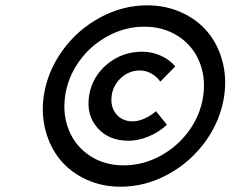

<svg xmlns="http://www.w3.org/2000/svg" viewBox="-20 -709 864 720"><path d="M144 -348.1Q157.2 -439.5 213.1 -517.8Q269 -596.2 354 -642.6Q439 -689 532.2 -689Q602.1 -689 660.9 -662.1Q719.7 -635.3 758.1 -589.6Q796.4 -543.9 813.5 -481.4Q830.6 -418.9 820.8 -350.1Q807.6 -258.8 751.7 -180.4Q695.8 -102.1 610.6 -55.4Q525.4 -8.8 432.1 -8.8Q362.3 -8.8 303.5 -35.9Q244.6 -63 206.5 -108.9Q168.5 -154.8 151.4 -217.3Q134.3 -279.8 144 -348.1ZM443.8 -88.9Q515.6 -88.9 581.1 -124.3Q646.5 -159.7 689.5 -219.7Q732.4 -279.8 742.2 -350.1Q752 -420.4 726.8 -479.7Q701.7 -539.1 647.2 -574Q592.8 -608.9 521 -608.9Q449.2 -608.9 384 -573.5Q318.8 -538.1 276.4 -478.3Q233.9 -418.5 224.1 -348.1Q214.4 -277.8 239.3 -218.5Q264.2 -159.2 318.4 -124Q372.6 -88.9 443.8 -88.9ZM314 -349.1Q324.7 -420.4 381.3 -467.8Q438 -515.1 513.2 -515.1Q549.3 -515.1 582.8 -500.2Q616.2 -485.4 637.2 -460L581.1 -402.8Q567.4 -422.4 546.9 -433.6Q526.4 -444.8 504.9 -444.8Q465.3 -444.8 435.1 -418Q404.8 -391.1 398.9 -351.1Q393.1 -309.6 415.5 -281.7Q438 -253.9 478 -253.9Q498 -253.9 521.7 -264.4Q545.4 -274.9 564.9 -292L606 -241.2Q576.2 -213.4 537.4 -197.3Q498.5 -181.2 461.9 -181.2Q388.2 -181.2 345.7 -229.2Q303.2 -277.3 314 -349.1Z"/></svg>

Font: Trueno
Style: Bold Italic
Weight: 700
Designer: Julieta Ulanovsky
Foundry: Julieta Ulanovsky
Version: Version 3.001b | FøM Fix